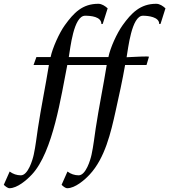

<svg xmlns="http://www.w3.org/2000/svg" viewBox="-123 -737 893 1013"><path d="M-103 238C-96 245 -83 256 -73 256C-32 256 18 213 45 184C157 65 200 -234 232 -394H440C422 -282 399 -172 382 -60C375 -14 370 33 360 79C354 107 330 188 292 188C271 188 250 181 233 168L202 238C209 245 221 256 232 256C273 256 323 213 350 184C431 97 462 -38 487 -151C505 -232 523 -313 537 -394H650L663 -438C658 -439 652 -439 647 -439C613 -439 579 -436 545 -435C553 -479 571 -654 631 -654C658 -654 717 -648 717 -611V-610L724 -611L750 -693C737 -705 720 -717 701 -717C617 -717 570 -668 524 -604C494 -562 459 -486 449 -436H240C248 -481 265 -654 326 -654C355 -654 412 -650 412 -610L419 -611L445 -693C432 -705 414 -717 396 -717C311 -717 266 -669 219 -604C190 -564 154 -484 144 -436H69L54 -394H135C117 -282 94 -172 77 -60C70 -14 65 33 55 79C49 107 25 188 -13 188C-34 188 -55 181 -72 168Z"/></svg>

Font: KpRoman
Style: SemiboldItalic
Weight: 600
Italic angle: -11°
Version: Version 0.66